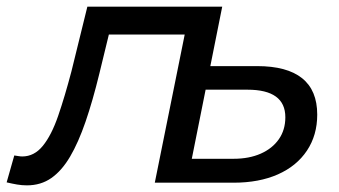

<svg xmlns="http://www.w3.org/2000/svg" viewBox="-68 -550 1021 578"><path d="M-48 -1 -25 -82Q-18 -81 -12 -80Q-6 -79 -1 -79Q35 -79 61 -111Q87 -143 107 -201Q127 -259 147 -335L195 -530H601L495 0H399L494 -476L513 -446H241L267 -476L231 -328Q211 -246 189.5 -183.5Q168 -121 143 -78.5Q118 -36 86.5 -14Q55 8 13 8Q-2 8 -16.5 5.5Q-31 3 -48 -1ZM706 -351Q796 -351 841.5 -314.5Q887 -278 887 -205Q887 -143 856 -96.5Q825 -50 768.5 -25Q712 0 635 0H398L505 -530H600L564 -351ZM635 -72Q682 -72 717 -87.5Q752 -103 771.5 -131Q791 -159 791 -197Q791 -280 677 -280H550L509 -72Z"/></svg>

Font: MOST Montserrat Medium
Style: Italic
Weight: 500
Italic angle: -11.3°
Designer: Julieta Ulanovsky
Foundry: Julieta Ulanovsky
Version: Version 8.000;March 11, 2024;FontCreator 15.0.0.2926 64-bit